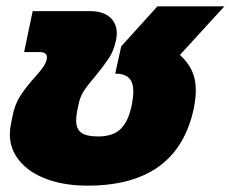

<svg xmlns="http://www.w3.org/2000/svg" viewBox="-20 -570 727 605"><path d="M11 -147Q11 -161 14 -176L19 -202Q26 -240 44 -268Q62 -296 91 -328Q107 -346 115.5 -358Q124 -370 127 -382L128 -389Q128 -406 104 -406H56L83 -535H263Q304 -535 326 -516Q348 -497 348 -465Q348 -453 345 -441Q338 -409 323 -386.5Q308 -364 282 -332Q258 -304 245 -284.5Q232 -265 227 -239L223 -219Q220 -203 220 -190Q220 -164 236 -152Q252 -140 289 -140Q336 -140 360 -163.5Q384 -187 394 -234Q400 -261 400 -282Q400 -311 386 -324.5Q372 -338 343 -338L362 -424L476 -550H687L547 -397Q572 -374 584.5 -347.5Q597 -321 597 -286Q597 -262 591 -230Q540 15 256 15Q183 15 127.5 -5.5Q72 -26 41.5 -63Q11 -100 11 -147Z"/></svg>

Font: Prompt ExtraBold
Style: Italic
Weight: 800
Italic angle: -12°
Designer: Katatrad Team
Foundry: CadsonDemak
Version: Version 1.001